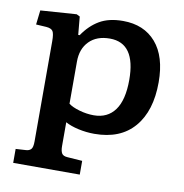

<svg xmlns="http://www.w3.org/2000/svg" viewBox="-83 -615 871 909"><g transform="rotate(10 352.5 -160.0)"><path d="M40 216V149L90 146Q105 145 113.5 136Q122 127 122 98V-383Q122 -419 114.5 -431Q107 -443 83 -445L33 -448L41 -517L214 -529L230 -521L238 -434H245Q278 -483 323 -509.5Q368 -536 436 -536Q537 -536 594.5 -469.5Q652 -403 652 -279Q652 -141 585.5 -63.5Q519 14 394 14Q355 14 317 5.5Q279 -3 254 -17V97Q254 121 261 132.5Q268 144 289 145L360 150V216ZM376 -72Q442 -72 477.5 -120.5Q513 -169 513 -266Q513 -443 389 -443Q326 -443 290 -406.5Q254 -370 254 -309V-106Q272 -92 307 -82Q342 -72 376 -72Z"/></g></svg>

Font: Literata 7pt SemiBold
Style: Regular
Weight: 600
Designer: Latin by Veronika Burian and Jose Scaglione. Greek by Irene Vlachou. Cyrillic by Vera Evstafieva.
Foundry: TypeTogether
Version: Version 3.002